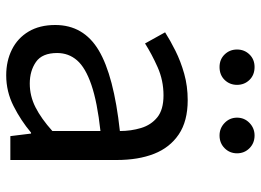

<svg xmlns="http://www.w3.org/2000/svg" viewBox="-128 -678 820 603"><g transform="rotate(90 281.5 -377.0)"><path d="M217 13Q172 13 136 -5Q100 -23 79.5 -57.5Q59 -92 59 -141Q59 -230 138.5 -277.5Q218 -325 392 -344Q392 -379 382.5 -410.5Q373 -442 349 -461.5Q325 -481 280 -481Q233 -481 191.5 -462.5Q150 -444 117 -423L82 -486Q107 -502 140 -518.5Q173 -535 212 -546Q251 -557 295 -557Q361 -557 402.5 -529Q444 -501 463.5 -451.5Q483 -402 483 -334V0H408L400 -65H397Q359 -33 313.5 -10Q268 13 217 13ZM243 -61Q282 -61 317.5 -79Q353 -97 392 -132V-283Q301 -273 247 -254.5Q193 -236 170 -209.5Q147 -183 147 -147Q147 -100 175 -80.5Q203 -61 243 -61ZM191 -657Q167 -657 151.5 -673Q136 -689 136 -712Q136 -735 151.5 -751Q167 -767 191 -767Q216 -767 231.5 -751Q247 -735 247 -712Q247 -689 231.5 -673Q216 -657 191 -657ZM406 -657Q383 -657 366.5 -673Q350 -689 350 -712Q350 -735 366.5 -751Q383 -767 406 -767Q430 -767 446 -751Q462 -735 462 -712Q462 -689 446 -673Q430 -657 406 -657Z"/></g></svg>

Font: Noto Sans KR Thin
Style: Regular
Weight: 400
Version: Version 2.004-H2;hotconv 1.0.118;makeotfexe 2.5.65603